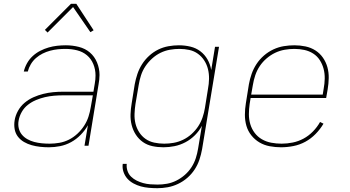

<svg xmlns="http://www.w3.org/2000/svg" viewBox="-20 -766 1840 1009"><path d="M237 8Q214 8 191 5.5Q168 3 146.5 -3Q125 -9 106 -20Q87 -31 74 -48Q61 -65 57 -87.5Q53 -110 57 -134Q61 -159 74.5 -183.5Q88 -208 109.5 -226Q131 -244 156 -255Q181 -266 207 -272.5Q233 -279 259 -281.5Q285 -284 311 -284H471L478 -326Q480 -337 481 -348Q482 -359 482 -369V-370Q482 -401 470.5 -429Q459 -457 437 -475.5Q415 -494 385.5 -501.5Q356 -509 324 -509Q304 -509 284 -507Q264 -505 243.5 -499.5Q223 -494 204 -484.5Q185 -475 169 -461Q153 -447 142 -428.5Q131 -410 126 -390H105Q110 -412 122 -433.5Q134 -455 152 -471.5Q170 -488 191.5 -499Q213 -510 235.5 -516.5Q258 -523 280.5 -525.5Q303 -528 326 -528Q361 -528 394.5 -519.5Q428 -511 452.5 -490Q477 -469 490 -437.5Q503 -406 503 -372Q503 -359 501.5 -347Q500 -335 498 -323L445 0H424L442 -108Q427 -81 404 -57.5Q381 -34 353.5 -19Q326 -4 296 2Q266 8 237 8ZM241 -11Q266 -11 292 -15.5Q318 -20 342 -32Q366 -44 386.5 -63Q407 -82 422 -105Q437 -128 445 -153Q453 -178 457 -203L468 -265H311Q288 -265 264 -263Q240 -261 216.5 -255.5Q193 -250 170 -240.5Q147 -231 127 -215.5Q107 -200 94.5 -178Q82 -156 78 -133Q74 -112 78.5 -92.5Q83 -73 95 -58.5Q107 -44 124 -34.5Q141 -25 160 -20Q179 -15 199.5 -13Q220 -11 241 -11ZM230 -595 216 -609 353 -746H381L472 -607L455 -597L364 -729Z M807 223Q785 223 762.5 221Q740 219 720 213.5Q700 208 681.5 198Q663 188 649.5 173Q636 158 629 137.5Q622 117 625 95H646Q644 114 650 132Q656 150 669 162.5Q682 175 698 183Q714 191 732 196Q750 201 769.5 202.5Q789 204 808 204Q833 204 858 199.5Q883 195 907 183Q931 171 951.5 153Q972 135 986.5 112.5Q1001 90 1009 65Q1017 40 1021 15L1041 -105Q1027 -78 1004.5 -55.5Q982 -33 954.5 -18.5Q927 -4 897.5 2Q868 8 839 8Q809 8 781 2Q753 -4 731 -19.5Q709 -35 694 -58Q679 -81 672 -108.5Q665 -136 666 -165Q667 -194 672 -223L688 -323Q693 -350 702 -377Q711 -404 726.5 -428.5Q742 -453 764 -473Q786 -493 811.5 -505.5Q837 -518 865 -523Q893 -528 920 -528Q951 -528 980.5 -521Q1010 -514 1033 -496.5Q1056 -479 1070.5 -453.5Q1085 -428 1090 -398L1110 -520H1131L1042 18Q1037 46 1028 73Q1019 100 1003 124.5Q987 149 964.5 168.5Q942 188 915.5 200.5Q889 213 861.5 218Q834 223 807 223ZM843 -11Q868 -11 893 -15.5Q918 -20 942 -31.5Q966 -43 986.5 -61.5Q1007 -80 1021.5 -102Q1036 -124 1044.5 -149Q1053 -174 1057 -199L1073 -299Q1078 -325 1078.5 -351.5Q1079 -378 1073 -402.5Q1067 -427 1053.5 -448Q1040 -469 1020 -483.5Q1000 -498 975 -503.5Q950 -509 923 -509Q898 -509 872.5 -504.5Q847 -500 823.5 -488.5Q800 -477 779.5 -458.5Q759 -440 744 -417.5Q729 -395 721 -370Q713 -345 709 -320L692 -220Q688 -194 687 -167.5Q686 -141 692 -116.5Q698 -92 711.5 -71Q725 -50 745 -36Q765 -22 790.5 -16.5Q816 -11 843 -11Z M1457 8Q1427 8 1397.5 2.5Q1368 -3 1343.5 -17.5Q1319 -32 1301 -54.5Q1283 -77 1275 -104.5Q1267 -132 1267 -162.5Q1267 -193 1272 -223L1288 -323Q1293 -351 1302.5 -378Q1312 -405 1328 -429.5Q1344 -454 1367 -474Q1390 -494 1417 -506.5Q1444 -519 1472 -523.5Q1500 -528 1527 -528Q1557 -528 1585.5 -522Q1614 -516 1637.5 -501Q1661 -486 1677 -463Q1693 -440 1700.5 -413Q1708 -386 1707.5 -356Q1707 -326 1702 -297L1694 -251H1297L1292 -220Q1288 -193 1288 -165.5Q1288 -138 1295.5 -113Q1303 -88 1318.5 -67.5Q1334 -47 1356.5 -34Q1379 -21 1405.5 -16Q1432 -11 1460 -11Q1489 -11 1518.5 -17Q1548 -23 1575 -37.5Q1602 -52 1624.5 -75Q1647 -98 1662 -125L1680 -116Q1663 -87 1638.5 -62Q1614 -37 1584.5 -21Q1555 -5 1522 1.5Q1489 8 1457 8ZM1676 -269 1681 -300Q1686 -326 1686.5 -353Q1687 -380 1680.5 -404.5Q1674 -429 1660.5 -450Q1647 -471 1626 -484.5Q1605 -498 1579.5 -503.5Q1554 -509 1527 -509Q1502 -509 1476 -504.5Q1450 -500 1426 -488.5Q1402 -477 1381 -459Q1360 -441 1345 -418.5Q1330 -396 1321.5 -370.5Q1313 -345 1309 -320L1300 -269Z"/></svg>

Font: Iosevka Aile Thin
Style: Italic
Weight: 100
Italic angle: -9°
Designer: Belleve Invis
Foundry: Belleve Invis
Version: Version 31.1.0; ttfautohint (v1.8.4)